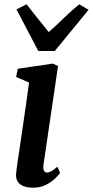

<svg xmlns="http://www.w3.org/2000/svg" viewBox="-20 -862 432 892"><path d="M133 10Q106.5 10 88 2.2Q69.5 -5.5 61 -20.5Q52.5 -35.5 55 -56.5Q57 -78 62 -111.2Q67 -144.5 73.2 -186.8Q79.5 -229 86.5 -277Q93.5 -325 100.8 -376.2Q108 -427.5 115 -478.5L55 -504.5L62.5 -542.5L225.5 -566.5L249.5 -555L182 -96.5Q179.5 -78.5 184 -69.5Q188.5 -60.5 198 -60.5Q207.5 -60.5 218.5 -66.5Q229.5 -72.5 246.5 -87.5L259.5 -58.5Q254 -51 237.8 -34.5Q221.5 -18 195 -4Q168.5 10 133 10ZM158 -625 56.5 -818.5 103.5 -842Q128.5 -810.5 154 -778Q179.5 -745.5 206.5 -713Q243.5 -745.5 276.5 -778Q309.5 -810.5 348 -842L391.5 -816.5L234.5 -625Z"/></svg>

Font: Merriweather 20pt SemiBold
Style: Italic
Weight: 600
Italic angle: -7.8°
Version: Version 2.101